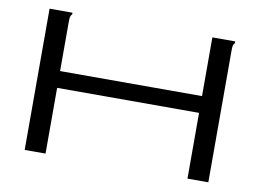

<svg xmlns="http://www.w3.org/2000/svg" viewBox="-70 -728 1139 834"><g transform="rotate(10 500.0 -311.5)"><path d="M85 -623H186V-616Q180 -610 178.5 -603Q177 -596 177 -579V-364H803V-623H904V-616Q898 -610 896.5 -603Q895 -596 895 -579V0H803V-290H177V0H85Z"/></g></svg>

Font: Inconsolata UltraExpanded
Style: Regular
Weight: 400
Width: 9
Monospace: yes
Designer: Raph Levien, Cyreal, Brenton Simpson
Foundry: Raph Levien, Cyreal, Google
Version: Version 3.000; ttfautohint (v1.8.2.53-6de2)